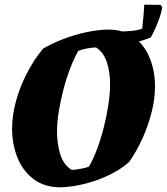

<svg xmlns="http://www.w3.org/2000/svg" viewBox="-20 -793 717 825"><path d="M241 12Q172 12 125.5 -22.5Q79 -57 55.5 -114.5Q32 -172 32 -240Q32 -298 49 -359.5Q66 -421 96 -479Q126 -537 165 -584Q204 -607 252.5 -625.5Q301 -644 350.5 -654.5Q400 -665 444 -666Q512 -666 556.5 -632.5Q601 -599 623.5 -543.5Q646 -488 646 -422Q646 -368 631.5 -310.5Q617 -253 592 -198Q567 -143 535 -97Q500 -66 451 -42Q402 -18 347.5 -4Q293 10 241 12ZM288 -63Q304 -63 328.5 -68Q353 -73 362 -77Q381 -109 397.5 -153.5Q414 -198 426.5 -248Q439 -298 446 -345.5Q453 -393 453 -431Q453 -484 439 -526Q425 -568 393 -589Q375 -589 352 -584.5Q329 -580 316 -574Q298 -542 281.5 -499Q265 -456 252.5 -408Q240 -360 232.5 -313.5Q225 -267 225 -229Q225 -174 239 -129.5Q253 -85 288 -63ZM502 -600 501 -658Q521 -658 547.5 -660.5Q574 -663 591 -670Q594 -697 596.5 -724.5Q599 -752 600 -773L670 -772L677 -763Q675 -744 666 -718Q657 -692 646 -668Q635 -644 628 -632Q596 -619 567.5 -612.5Q539 -606 502 -600Z"/></svg>

Font: Labrada ExtraBold
Style: Italic
Weight: 800
Italic angle: -7°
Designer: Mercedes Jáuregui
Foundry: Omnibus-Type Team
Version: Version 1.000; ttfautohint (v1.8.4.7-5d5b)